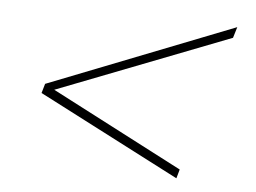

<svg xmlns="http://www.w3.org/2000/svg" viewBox="-38 -500 651 489"><g transform="rotate(5 287.5 -255.5)"><path d="M435.5 -80.5 429 -57.5 68 -244 75 -268 550 -454.5 541.5 -426.5 99.5 -255Z"/></g></svg>

Font: Newsreader Display ExtraLight
Style: Italic
Weight: 275
Italic angle: -17°
Designer: Hugues Gentile
Foundry: Production Type
Version: Version 1.001